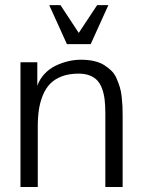

<svg xmlns="http://www.w3.org/2000/svg" viewBox="-20 -749 570 769"><path d="M62 0ZM343.3 -572.3H248L177.2 -728.5H222.2L295.4 -617.2L369.1 -728.5H414.1ZM62 0V-499.5H129.4Q129.4 -493.7 129.4 -483.9Q129.4 -474.1 129.4 -453.4Q129.4 -432.6 129.4 -418.9V-405.3Q138.7 -432.1 158.2 -452.9Q177.7 -473.6 202.4 -485.6Q227.1 -497.6 252.9 -503.7Q278.8 -509.8 304.2 -509.8Q333 -509.8 356.7 -504.4Q380.4 -499 397 -488.5Q413.6 -478 426.3 -465.6Q439 -453.1 446.8 -435.1Q454.6 -417 459.7 -400.6Q464.8 -384.3 467.3 -362.3Q469.7 -340.3 470.5 -323.7Q471.2 -307.1 471.2 -285.2V0H401.9V-294.4Q401.9 -325.7 399.2 -349.1Q396.5 -372.6 389.2 -393.1Q381.8 -413.6 369.9 -426.5Q357.9 -439.5 339.1 -446.8Q320.3 -454.1 294.4 -454.1Q256.8 -454.1 228.3 -443.4Q199.7 -432.6 181.4 -414.1Q163.1 -395.5 151.9 -368.2Q140.6 -340.8 136 -310.8Q131.3 -280.8 131.3 -243.7V0Z"/></svg>

Font: Pontano Sans
Style: Regular
Weight: 400
Foundry: vernon adams
Version: 1.0